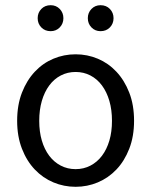

<svg xmlns="http://www.w3.org/2000/svg" viewBox="-20 -707 582 739"><path d="M271 12Q226 12 185.5 -5Q145 -22 114 -54.5Q83 -87 64.5 -134.5Q46 -182 46 -242Q46 -303 64.5 -350.5Q83 -398 114 -431Q145 -464 185.5 -481Q226 -498 271 -498Q316 -498 356.5 -481Q397 -464 428 -431Q459 -398 477.5 -350.5Q496 -303 496 -242Q496 -182 477.5 -134.5Q459 -87 428 -54.5Q397 -22 356.5 -5Q316 12 271 12ZM271 -56Q302 -56 328 -69.5Q354 -83 372.5 -107.5Q391 -132 401 -166Q411 -200 411 -242Q411 -284 401 -318.5Q391 -353 372.5 -378Q354 -403 328 -416.5Q302 -430 271 -430Q240 -430 214 -416.5Q188 -403 169.5 -378Q151 -353 141 -318.5Q131 -284 131 -242Q131 -200 141 -166Q151 -132 169.5 -107.5Q188 -83 214 -69.5Q240 -56 271 -56ZM175 -587Q153 -587 139 -601.5Q125 -616 125 -637Q125 -658 139 -672.5Q153 -687 175 -687Q196 -687 210 -672.5Q224 -658 224 -637Q224 -616 210 -601.5Q196 -587 175 -587ZM367 -587Q346 -587 332 -601.5Q318 -616 318 -637Q318 -658 332 -672.5Q346 -687 367 -687Q389 -687 403 -672.5Q417 -658 417 -637Q417 -616 403 -601.5Q389 -587 367 -587Z"/></svg>

Font: Processing Sans Pro
Style: Regular
Weight: 400
Designer: Paul D. Hunt
Foundry: Adobe Systems Incorporated
Version: Version 2.020;PS 2.000;hotconv 1.0.86;makeotf.lib2.5.63406